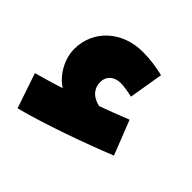

<svg xmlns="http://www.w3.org/2000/svg" viewBox="-141 -603 790 790"><g transform="rotate(45 254.0 -208.5)"><path d="M62 56C188 23 356 -37 480 -87L421 -237C377 -219 334 -203 293 -188C243 -199 226 -230 226 -261C226 -297 253 -318 289 -318C306 -318 331 -314 358 -308L383 -458C342 -467 309 -473 261 -473C147 -473 54 -395 54 -282C54 -221 91 -161 135 -134C91 -120 50 -108 10 -97Z"/></g></svg>

Font: Noto Sans Arabic UI Bk
Style: Regular
Weight: 900
Designer: Monotype Design Team, Nadine Chahine and Nizar Qandah
Foundry: Monotype Imaging Inc.
Version: Version 2.010